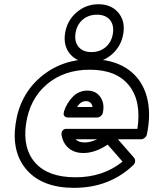

<svg xmlns="http://www.w3.org/2000/svg" viewBox="-20 -862 730 915"><path d="M54.2 -271Q74.2 -410.6 174.3 -495.4Q274.4 -580.1 416 -580.1Q419.9 -580.1 428 -579.6Q436 -579.1 439.9 -579.1Q533.7 -573.7 595.5 -527.6Q657.2 -481.4 679.2 -402.6Q701.2 -323.7 680.2 -222.2Q678.2 -211.9 669.7 -205.1Q661.1 -198.2 651.9 -198.2H542L619.1 -109.9Q625 -102.5 623.8 -92.3Q622.6 -82 615.2 -75.2Q501.5 33.2 333 33.2Q184.6 33.2 109.6 -49.8Q34.7 -132.8 54.2 -271ZM104 -271Q87.4 -153.3 148.9 -85.2Q210.4 -17.1 339.8 -17.1Q471.7 -17.1 564 -91.8L493.2 -172.9Q433.6 -132.8 377 -132.8Q336.4 -132.8 309.3 -154.3Q282.2 -175.8 273.9 -214.8Q271 -231.4 278.3 -239.7Q285.6 -248 294.4 -248H303.2H634.8Q654.8 -379.4 595 -454.6Q535.2 -529.8 408.2 -529.8Q285.2 -529.8 203.1 -460Q121.1 -390.1 104 -271ZM285.2 -332Q299.3 -373.5 328.1 -401.9Q356.9 -430.2 396 -430.2Q437.5 -430.2 458.5 -399.2Q479.5 -368.2 470.2 -325.2Q468.8 -316.4 460.4 -309.1Q452.1 -301.8 441.9 -301.8H306.2Q293.5 -301.8 287.8 -308.1Q282.2 -314.5 283.4 -321Q284.7 -327.6 285.2 -332ZM314.9 -603.5Q280.8 -643.1 290 -703.1Q299.3 -763.2 344.2 -802.5Q389.2 -841.8 449.2 -841.8Q509.3 -841.8 543.2 -802.5Q577.1 -763.2 567.9 -703.1Q558.6 -643.1 513.9 -603.5Q469.2 -564 409.2 -564Q349.1 -564 314.9 -603.5ZM339.8 -198.2Q355 -183.1 383.8 -183.1Q410.2 -183.1 442.9 -198.2ZM373.5 -767.8Q345.7 -743.7 339.8 -703.1Q334 -662.6 354.7 -638.2Q375.5 -613.8 416 -613.8Q456.5 -613.8 484.4 -638.2Q512.2 -662.6 518.1 -703.1Q523.9 -743.7 503.2 -767.8Q482.4 -792 441.9 -792Q401.4 -792 373.5 -767.8ZM347.2 -352.1H420.9Q416.5 -379.9 389.2 -379.9Q364.3 -379.9 347.2 -352.1Z"/></svg>

Font: Trueno Black Outline
Style: Italic
Weight: 900
Width: 6
Designer: Julieta Ulanovsky
Foundry: Julieta Ulanovsky
Version: Version 3.001b | FøM Fix